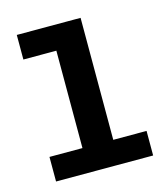

<svg xmlns="http://www.w3.org/2000/svg" viewBox="-79 -533 514 596"><g transform="rotate(-15 177.5 -235.5)"><path d="M135 -22V-471H234V-22ZM29 0V-79H341V0ZM29 -392V-471H211V-392Z"/></g></svg>

Font: BioRhyme ExtraBold
Style: Regular
Weight: 400
Version: Version 1.600;gftools[0.9.33]